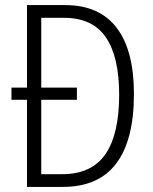

<svg xmlns="http://www.w3.org/2000/svg" viewBox="-20 -734 602 754"><path d="M236 -714Q370 -714 438 -625Q506 -536 506 -365Q506 -184 436.5 -92Q367 0 227 0H86V-342H25V-390H86V-714ZM231 -664H142V-390H282V-342H142V-50H224Q340 -50 394 -128.5Q448 -207 448 -362Q448 -510 396 -587Q344 -664 231 -664Z"/></svg>

Font: Noto Sans Sinhala UI Condensed Light
Style: Regular
Weight: 300
Width: 3
Designer: Jelle Bosma - Monotype Design Team
Foundry: Monotype Imaging Inc.
Version: Version 2.006; ttfautohint (v1.8.4.7-5d5b)